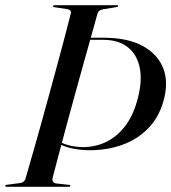

<svg xmlns="http://www.w3.org/2000/svg" viewBox="-33 -720 660 740"><path d="M170 -35.5Q167.5 -27 171 -20.8Q174.5 -14.5 183.5 -13L233 -7.5Q235.5 -7.5 237 -6.5Q238.5 -5.5 238 -3.5Q238 -2 236.8 -1Q235.5 0 233.5 0H-7.5Q-10.5 0 -11.8 -1.2Q-13 -2.5 -13 -3.5Q-12.5 -6 -10.5 -7Q-8.5 -8 -5.5 -8L40.5 -14Q51.5 -15 57.5 -19.8Q63.5 -24.5 66 -34Q80 -82 94.8 -134Q109.5 -186 124.8 -240.2Q140 -294.5 155 -350Q170 -405.5 185 -460Q200 -514.5 213.8 -567.2Q227.5 -620 240 -668.5Q241.5 -676 237.2 -680Q233 -684 225.5 -685L178 -692Q173.5 -693 172.2 -693.8Q171 -694.5 171 -696.5Q171.5 -698 173 -699Q174.5 -700 176.5 -700H418.5Q420.5 -700 421.5 -699.2Q422.5 -698.5 422.5 -697Q422 -695 420.5 -694.2Q419 -693.5 414.5 -692.5L364 -684Q355.5 -682.5 350 -678.5Q344.5 -674.5 342.5 -666.5Q329 -617.5 314.2 -565Q299.5 -512.5 284.2 -458Q269 -403.5 253.8 -348.2Q238.5 -293 224 -238.8Q209.5 -184.5 195.8 -133.5Q182 -82.5 170 -35.5ZM596.5 -329Q579 -267 537.8 -225Q496.5 -183 438.8 -162Q381 -141 313.5 -141Q284.5 -141 256.5 -145.8Q228.5 -150.5 205.5 -160.5Q182.5 -170.5 168 -184.5L173.5 -190.5Q187.5 -177 207.5 -168.5Q227.5 -160 248.5 -156.5Q269.5 -153 286 -153Q333.5 -153 374.5 -172.2Q415.5 -191.5 446.8 -230.8Q478 -270 495 -329.5Q516 -402.5 506.2 -455.5Q496.5 -508.5 460.2 -537.5Q424 -566.5 365 -566.5H272.5L275 -574.5H367.5Q459 -574.5 517.2 -542.8Q575.5 -511 596.5 -455.8Q617.5 -400.5 596.5 -329Z"/></svg>

Font: Fraunces 120pt
Style: Italic
Weight: 400
Italic angle: -16°
Version: Version 1.000;[b76b70a41]